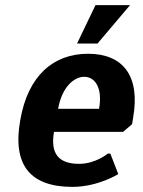

<svg xmlns="http://www.w3.org/2000/svg" viewBox="-20 -720 560 750"><path d="M309 -420C349 -420 382 -380 367 -295H207C222 -380 269 -420 309 -420ZM263 10C363 10 442 -40 442 -40L411 -120H401C401 -120 354 -80 289 -80C209 -80 176 -120 191 -205H461L496 -235L500 -260C529 -425 459 -510 324 -510C189 -510 89 -425 59 -250C28 -75 98 10 263 10ZM353 -700 281 -550H361L488 -700Z"/></svg>

Font: Scada
Style: Bold Italic
Weight: 700
Designer: Jovanny Lemonad
Foundry: Jovanny Lemonad
Version: Version 3.005